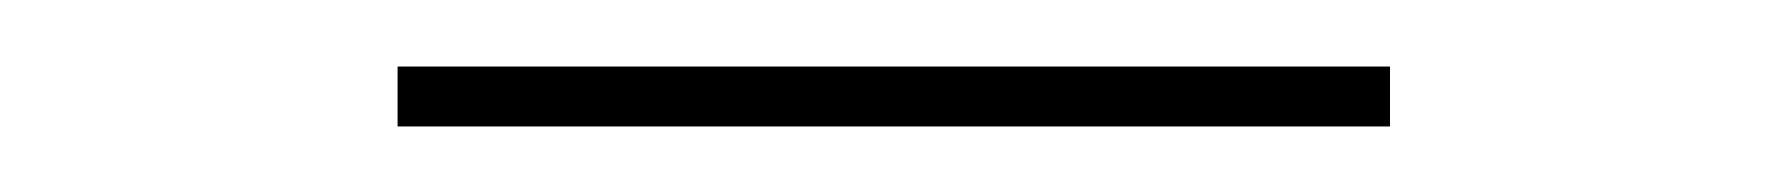

<svg xmlns="http://www.w3.org/2000/svg" viewBox="-20 -628 540 58"><path d="M100.1 -607.9H399.9V-589.8H100.1Z"/></svg>

Font: Antic Didone
Style: Regular
Weight: 400
Designer: Santiago Orozco
Foundry: Santiago Orozco
Version: Version 2.000